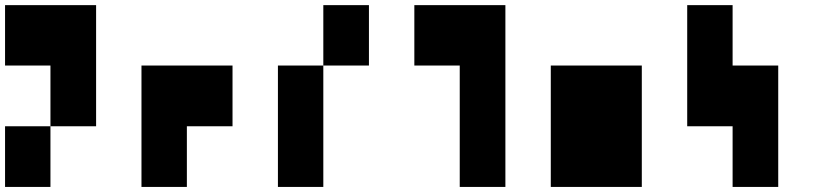

<svg xmlns="http://www.w3.org/2000/svg" viewBox="-20 -740 3280 760"><path d="M0 -240.2Q44.9 -240.2 179.7 -240.2Q179.7 -299.8 179.7 -480.5Q134.8 -480.5 0 -480.5Q0 -540 0 -719.7Q89.8 -719.7 360.4 -719.7Q360.4 -599.6 360.4 -240.2Q315.4 -240.2 179.7 -240.2Q179.7 -179.7 179.7 0Q134.8 0 0 0Q0 -59.6 0 -240.2Z M540 0Q540 -120.1 540 -480.5Q629.9 -480.5 900.4 -480.5Q900.4 -419.9 900.4 -240.2Q855.5 -240.2 719.7 -240.2Q719.7 -179.7 719.7 0Q674.8 0 540 0Z M1259.8 -480.5Q1259.8 -540 1259.8 -719.7Q1304.7 -719.7 1440.4 -719.7Q1440.4 -660.2 1440.4 -480.5Q1395.5 -480.5 1259.8 -480.5Q1259.8 -360.4 1259.8 0Q1214.8 0 1080.1 0Q1080.1 -120.1 1080.1 -480.5Q1125 -480.5 1259.8 -480.5Z M1620.1 -719.7Q1710 -719.7 1980.5 -719.7Q1980.5 -540 1980.5 0Q1935.5 0 1799.8 0Q1799.8 -120.1 1799.8 -480.5Q1754.9 -480.5 1620.1 -480.5Q1620.1 -540 1620.1 -719.7Z M2160.2 -480.5Q2250 -480.5 2520.5 -480.5Q2520.5 -360.4 2520.5 0Q2429.7 0 2160.2 0Q2160.2 -120.1 2160.2 -480.5Z M2879.9 -719.7Q2879.9 -660.2 2879.9 -480.5Q2924.8 -480.5 3060.5 -480.5Q3060.5 -360.4 3060.5 0Q3015.6 0 2879.9 0Q2879.9 -59.6 2879.9 -240.2Q2835 -240.2 2700.2 -240.2Q2700.2 -360.4 2700.2 -719.7Q2745.1 -719.7 2879.9 -719.7Z"/></svg>

Font: RevK
Style: Book
Weight: 400
Designer: RevK
Foundry: RevK
Version: Version 1.0